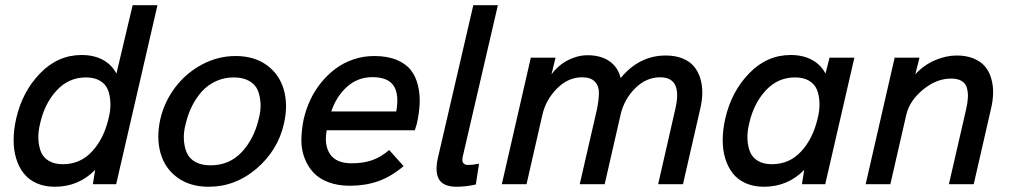

<svg xmlns="http://www.w3.org/2000/svg" viewBox="-20 -710 3894 740"><path d="M491.2 -689.9H586.9L427.7 0H337.9L346.7 -55.2Q283.2 9.8 190.9 9.8Q151.9 9.8 121.1 -3.9Q90.3 -17.6 71.3 -42Q52.2 -66.4 42.2 -99.4Q32.2 -132.3 32.5 -171.4Q32.7 -210.4 42.5 -253.4Q66.4 -357.4 134.8 -427.7Q203.1 -498 294.4 -498Q342.3 -498 376.7 -479.2Q411.1 -460.4 428.7 -426.3ZM398.4 -253.4Q406.7 -285.6 405.5 -314.5Q404.3 -343.3 395.5 -364.7Q386.7 -386.2 365.2 -398.9Q343.8 -411.6 311.5 -411.6Q244.6 -411.6 198.2 -361.3Q151.9 -311 134.8 -234.9Q126.5 -202.1 127.9 -173.6Q129.4 -145 138.4 -123.5Q147.5 -102.1 168.9 -89.6Q190.4 -77.1 222.2 -77.1Q289.6 -77.1 335 -126.5Q380.4 -175.8 398.4 -253.4Z M784.2 9.8Q712.4 9.8 663.8 -25.6Q615.2 -61 598.6 -120.4Q582 -179.7 598.1 -251.5Q613.8 -318.4 655.3 -373.3Q696.8 -428.2 758.3 -461.2Q819.8 -494.1 888.2 -494.1Q960 -494.1 1008.5 -458.7Q1057.1 -423.3 1074 -363.8Q1090.8 -304.2 1074.2 -232.9Q1050.8 -130.4 969 -60.3Q887.2 9.8 784.2 9.8ZM791.5 -72.8Q863.8 -72.8 911.4 -123.5Q959 -174.3 977.1 -251.5Q985.8 -283.2 984.1 -312.3Q982.4 -341.3 972.9 -363.3Q963.4 -385.3 939.7 -398.4Q916 -411.6 880.9 -411.6Q843.8 -411.6 812 -397Q780.3 -382.3 757.8 -357.2Q735.4 -332 719.7 -300.5Q704.1 -269 695.8 -232.9Q687 -201.2 688.7 -172.1Q690.4 -143.1 700 -121.1Q709.5 -99.1 732.9 -85.9Q756.3 -72.8 791.5 -72.8Z M1328.1 5.9Q1281.7 5.9 1245.6 -7.8Q1209.5 -21.5 1187.7 -45.2Q1166 -68.8 1153.6 -101.3Q1141.1 -133.8 1141.6 -171.4Q1142.1 -209 1150.4 -250.5Q1159.2 -288.6 1175.5 -324Q1191.9 -359.4 1216.8 -390.4Q1241.7 -421.4 1272 -444.3Q1302.2 -467.3 1341.1 -480.7Q1379.9 -494.1 1422.4 -494.1Q1472.2 -494.1 1508.1 -479.5Q1543.9 -464.8 1563.2 -440.2Q1582.5 -415.5 1590.8 -381.1Q1599.1 -346.7 1597.4 -309.8Q1595.7 -272.9 1585.9 -230.5L1578.6 -208H1239.3Q1228.5 -150.4 1252.4 -115.5Q1276.4 -80.6 1335 -80.6Q1379.9 -80.6 1413.6 -92.3Q1447.3 -104 1480 -131.8L1535.6 -69.8Q1486.3 -28.3 1436.8 -11.2Q1387.2 5.9 1328.1 5.9ZM1256.8 -280.3H1507.3Q1519 -346.7 1497.1 -379.6Q1475.1 -412.6 1415.5 -412.6Q1358.4 -412.6 1317.1 -375.2Q1275.9 -337.9 1256.8 -280.3Z M1740.2 9.8Q1689 9.8 1672.1 -18.6Q1655.3 -46.9 1668 -102.5L1804.2 -689.9H1898.9L1762.7 -103Q1762.7 -98.6 1762.2 -92Q1761.7 -85.4 1767.3 -79.8Q1772.9 -74.2 1783.7 -74.2Q1801.8 -74.2 1826.2 -79.1L1814 1Q1775.4 9.8 1740.2 9.8Z M1914.1 0 2025.9 -487.8H2121.1L2105.5 -423.3Q2132.3 -459.5 2169.4 -478.3Q2206.5 -497.1 2244.6 -497.1Q2295.9 -497.1 2328.9 -474.1Q2361.8 -451.2 2372.1 -409.2Q2443.8 -496.1 2545.9 -496.1Q2582.5 -496.1 2610.4 -484.9Q2638.2 -473.6 2654.5 -454.1Q2670.9 -434.6 2679 -408.2Q2687 -381.8 2686.8 -352.1Q2686.5 -322.3 2678.7 -290L2612.3 0H2516.6L2582.5 -288.6Q2611.8 -412.1 2524.4 -412.1Q2470.2 -412.1 2427.7 -369.4Q2385.3 -326.7 2372.1 -269L2310.5 0H2214.4L2281.2 -290.5Q2287.6 -323.2 2288.3 -350.3Q2289.1 -377.4 2273.2 -394.8Q2257.3 -412.1 2223.6 -412.1Q2169.9 -412.1 2127.2 -369.4Q2084.5 -326.7 2070.8 -269L2009.3 0Z M3177.2 -487.8H3272.9L3160.6 0H3070.8L3079.6 -55.2Q3016.1 9.8 2923.8 9.8Q2884.8 9.8 2854 -3.9Q2823.2 -17.6 2804.2 -42Q2785.2 -66.4 2775.1 -99.4Q2765.1 -132.3 2765.4 -171.4Q2765.6 -210.4 2775.4 -253.4Q2799.3 -357.4 2867.7 -427.7Q2936 -498 3027.3 -498Q3075.2 -498 3109.6 -479.2Q3144 -460.4 3161.6 -426.3ZM3131.3 -253.4Q3139.6 -285.6 3138.4 -314.5Q3137.2 -343.3 3128.4 -364.7Q3119.6 -386.2 3098.1 -398.9Q3076.7 -411.6 3044.4 -411.6Q2977.5 -411.6 2931.2 -361.3Q2884.8 -311 2867.7 -234.9Q2859.4 -202.1 2860.8 -173.6Q2862.3 -145 2871.3 -123.5Q2880.4 -102.1 2901.9 -89.6Q2923.3 -77.1 2955.1 -77.1Q3022.5 -77.1 3067.9 -126.5Q3113.3 -175.8 3131.3 -253.4Z M3316.4 0 3428.2 -487.8H3523.9L3507.8 -423.8Q3541 -459.5 3583.5 -477.8Q3626 -496.1 3667.5 -496.1Q3704.6 -496.1 3732.4 -484.6Q3760.3 -473.1 3776.4 -453.9Q3792.5 -434.6 3800.3 -408Q3808.1 -381.3 3807.6 -351.8Q3807.1 -322.3 3799.3 -290L3732.9 0H3637.2L3703.6 -288.6Q3709.5 -314.5 3710.4 -334.2Q3711.4 -354 3706.5 -371.3Q3701.7 -388.7 3686.3 -397.9Q3670.9 -407.2 3645.5 -407.2Q3589.4 -407.2 3537.6 -364.7Q3485.8 -322.3 3473.1 -268.1L3411.6 0Z"/></svg>

Font: HK Grotesk Medium Italic
Style: Regular
Weight: 500
Italic angle: -13°
Designer: Alfredo Marco Pradil and Stefan Peev
Foundry: Hanken Design Co.
Version: Version 1.000;PS 001.000;hotconv 1.0.88;makeotf.lib2.5.64775